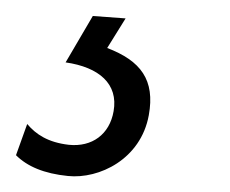

<svg xmlns="http://www.w3.org/2000/svg" viewBox="-35 -23 288 240"><path d="M50 197C89 201 141 176 151 121C159 77 141 53 99 37L122 0L81 -3L47 55C89 61 113 82 107 116C102 145 80 161 51 158C25 155 10 145 -1 132L-15 171C-1 185 20 194 50 197Z"/></svg>

Font: Fixel Text 20240404 Light
Style: Italic
Weight: 300
Width: 4
Italic angle: -10°
Designer: AlfaBravo + MacPaw
Foundry: Kyrylo Tkachov, Marchela Mozhyna, Serhii Makarenko, Maria Weinstein, Zakhar Kryvoshyya
Version: Version 1.211;Glyphs 3.2 (3225)